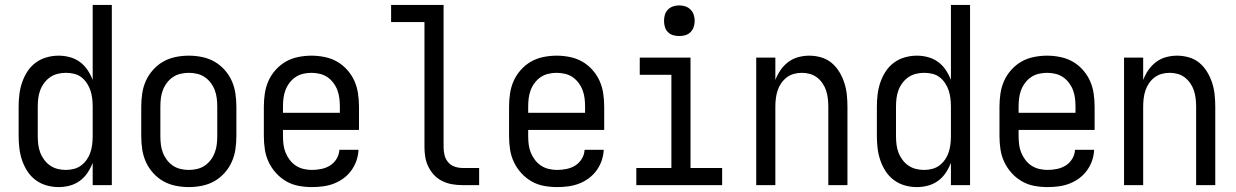

<svg xmlns="http://www.w3.org/2000/svg" viewBox="-20 -755 5040 783"><path d="M219 8Q194 8 169.5 1Q145 -6 125 -21Q105 -36 91.5 -57Q78 -78 70 -101.5Q62 -125 59 -150Q56 -175 56 -200V-320Q56 -345 59 -370Q62 -395 70 -418.5Q78 -442 91.5 -463Q105 -484 125 -499Q145 -514 169.5 -521Q194 -528 219 -528Q242 -528 264.5 -522Q287 -516 305.5 -502.5Q324 -489 337 -469.5Q350 -450 358 -429V-735H436V0H358V-91Q350 -70 337 -50.5Q324 -31 305.5 -17.5Q287 -4 264.5 2Q242 8 219 8ZM249 -62Q266 -62 282.5 -66.5Q299 -71 312 -81Q325 -91 334.5 -105Q344 -119 349 -134.5Q354 -150 356 -166.5Q358 -183 358 -200V-320Q358 -337 356 -353.5Q354 -370 349 -385.5Q344 -401 334.5 -415.5Q325 -430 312 -440Q299 -450 282.5 -454Q266 -458 249 -458Q232 -458 215.5 -454Q199 -450 185 -440.5Q171 -431 160.5 -417Q150 -403 144 -387Q138 -371 136 -354Q134 -337 134 -320V-200Q134 -183 136 -166Q138 -149 144 -133Q150 -117 160.5 -103Q171 -89 185 -79.5Q199 -70 215.5 -66Q232 -62 249 -62Z M750 8Q723 8 696 2.5Q669 -3 646 -16Q623 -29 604.5 -49.5Q586 -70 575 -94.5Q564 -119 560 -146Q556 -173 556 -200V-320Q556 -347 560 -374Q564 -401 575 -425.5Q586 -450 604.5 -470.5Q623 -491 646 -504Q669 -517 696 -522.5Q723 -528 750 -528Q777 -528 804 -522.5Q831 -517 854 -504Q877 -491 895.5 -470.5Q914 -450 925 -425.5Q936 -401 940 -374Q944 -347 944 -320V-200Q944 -173 940 -146Q936 -119 925 -94.5Q914 -70 895.5 -49.5Q877 -29 854 -16Q831 -3 804 2.5Q777 8 750 8ZM750 -62Q767 -62 784 -66Q801 -70 815 -79.5Q829 -89 839.5 -103Q850 -117 856 -133Q862 -149 864 -166Q866 -183 866 -200V-320Q866 -337 864 -354Q862 -371 856 -387Q850 -403 839.5 -417Q829 -431 815 -440.5Q801 -450 784 -454Q767 -458 750 -458Q733 -458 716 -454Q699 -450 685 -440.5Q671 -431 660.5 -417Q650 -403 644 -387Q638 -371 636 -354Q634 -337 634 -320V-200Q634 -183 636 -166Q638 -149 644 -133Q650 -117 660.5 -103Q671 -89 685 -79.5Q699 -70 716 -66Q733 -62 750 -62Z M1252 8Q1225 8 1198 3Q1171 -2 1147.5 -15.5Q1124 -29 1105.5 -49.5Q1087 -70 1075.5 -94.5Q1064 -119 1060 -146Q1056 -173 1056 -200V-320Q1056 -347 1060 -374Q1064 -401 1075 -425.5Q1086 -450 1104.5 -470.5Q1123 -491 1146 -504Q1169 -517 1196 -522.5Q1223 -528 1250 -528Q1277 -528 1304 -522.5Q1331 -517 1354 -504Q1377 -491 1395.5 -470.5Q1414 -450 1425 -425.5Q1436 -401 1440 -374Q1444 -347 1444 -320V-225H1134V-200Q1134 -183 1136 -166Q1138 -149 1144.5 -133Q1151 -117 1161.5 -103Q1172 -89 1186.5 -79.5Q1201 -70 1218 -66Q1235 -62 1252 -62Q1271 -62 1290.5 -66Q1310 -70 1326 -80Q1342 -90 1352.5 -107Q1363 -124 1364 -144H1442Q1441 -121 1433.5 -99.5Q1426 -78 1412.5 -59.5Q1399 -41 1380.5 -27.5Q1362 -14 1341 -6Q1320 2 1297 5Q1274 8 1252 8ZM1366 -295V-320Q1366 -337 1364 -354Q1362 -371 1356 -387Q1350 -403 1339.5 -417Q1329 -431 1315 -440.5Q1301 -450 1284 -454Q1267 -458 1250 -458Q1233 -458 1216 -454Q1199 -450 1185 -440.5Q1171 -431 1160.5 -417Q1150 -403 1144 -387Q1138 -371 1136 -354Q1134 -337 1134 -320V-295Z M1866 0Q1845 0 1824.5 -3.5Q1804 -7 1785 -16Q1766 -25 1751.5 -40Q1737 -55 1727.5 -74Q1718 -93 1714.5 -113.5Q1711 -134 1711 -155V-665H1575V-735H1789V-155Q1789 -138 1793 -122Q1797 -106 1807.5 -93.5Q1818 -81 1834 -75.5Q1850 -70 1866 -70H1934V0Z M2252 8Q2225 8 2198 3Q2171 -2 2147.5 -15.5Q2124 -29 2105.5 -49.5Q2087 -70 2075.5 -94.5Q2064 -119 2060 -146Q2056 -173 2056 -200V-320Q2056 -347 2060 -374Q2064 -401 2075 -425.5Q2086 -450 2104.5 -470.5Q2123 -491 2146 -504Q2169 -517 2196 -522.5Q2223 -528 2250 -528Q2277 -528 2304 -522.5Q2331 -517 2354 -504Q2377 -491 2395.5 -470.5Q2414 -450 2425 -425.5Q2436 -401 2440 -374Q2444 -347 2444 -320V-225H2134V-200Q2134 -183 2136 -166Q2138 -149 2144.5 -133Q2151 -117 2161.5 -103Q2172 -89 2186.5 -79.5Q2201 -70 2218 -66Q2235 -62 2252 -62Q2271 -62 2290.5 -66Q2310 -70 2326 -80Q2342 -90 2352.5 -107Q2363 -124 2364 -144H2442Q2441 -121 2433.5 -99.5Q2426 -78 2412.5 -59.5Q2399 -41 2380.5 -27.5Q2362 -14 2341 -6Q2320 2 2297 5Q2274 8 2252 8ZM2366 -295V-320Q2366 -337 2364 -354Q2362 -371 2356 -387Q2350 -403 2339.5 -417Q2329 -431 2315 -440.5Q2301 -450 2284 -454Q2267 -458 2250 -458Q2233 -458 2216 -454Q2199 -450 2185 -440.5Q2171 -431 2160.5 -417Q2150 -403 2144 -387Q2138 -371 2136 -354Q2134 -337 2134 -320V-295Z M2575 0V-70H2718V-450H2589V-520H2796V-70H2925V0ZM2750 -608Q2737 -608 2725 -611.5Q2713 -615 2704 -624Q2695 -633 2691.5 -645Q2688 -657 2688 -670Q2688 -683 2691.5 -695Q2695 -707 2704 -716Q2713 -725 2725 -729Q2737 -733 2750 -733Q2763 -733 2775 -729Q2787 -725 2796 -716Q2805 -707 2809 -695Q2813 -683 2813 -670Q2813 -657 2809 -645Q2805 -633 2796 -624Q2787 -615 2775 -611.5Q2763 -608 2750 -608Z M3064 0V-520H3142V-429Q3150 -450 3163 -469Q3176 -488 3194.5 -502Q3213 -516 3235.5 -522Q3258 -528 3280 -528Q3305 -528 3329 -521Q3353 -514 3371.5 -498.5Q3390 -483 3403 -461.5Q3416 -440 3423.5 -416.5Q3431 -393 3433.5 -368.5Q3436 -344 3436 -320V0H3358V-320Q3358 -337 3356 -353.5Q3354 -370 3349 -385.5Q3344 -401 3334.5 -415Q3325 -429 3312 -439Q3299 -449 3283 -453.5Q3267 -458 3250 -458Q3233 -458 3217 -453.5Q3201 -449 3188 -439Q3175 -429 3165.5 -415Q3156 -401 3151 -385.5Q3146 -370 3144 -353.5Q3142 -337 3142 -320V0Z M3719 8Q3694 8 3669.5 1Q3645 -6 3625 -21Q3605 -36 3591.5 -57Q3578 -78 3570 -101.5Q3562 -125 3559 -150Q3556 -175 3556 -200V-320Q3556 -345 3559 -370Q3562 -395 3570 -418.5Q3578 -442 3591.5 -463Q3605 -484 3625 -499Q3645 -514 3669.5 -521Q3694 -528 3719 -528Q3742 -528 3764.5 -522Q3787 -516 3805.5 -502.5Q3824 -489 3837 -469.5Q3850 -450 3858 -429V-735H3936V0H3858V-91Q3850 -70 3837 -50.5Q3824 -31 3805.5 -17.5Q3787 -4 3764.5 2Q3742 8 3719 8ZM3749 -62Q3766 -62 3782.5 -66.5Q3799 -71 3812 -81Q3825 -91 3834.5 -105Q3844 -119 3849 -134.5Q3854 -150 3856 -166.5Q3858 -183 3858 -200V-320Q3858 -337 3856 -353.5Q3854 -370 3849 -385.5Q3844 -401 3834.5 -415.5Q3825 -430 3812 -440Q3799 -450 3782.5 -454Q3766 -458 3749 -458Q3732 -458 3715.5 -454Q3699 -450 3685 -440.5Q3671 -431 3660.5 -417Q3650 -403 3644 -387Q3638 -371 3636 -354Q3634 -337 3634 -320V-200Q3634 -183 3636 -166Q3638 -149 3644 -133Q3650 -117 3660.5 -103Q3671 -89 3685 -79.5Q3699 -70 3715.5 -66Q3732 -62 3749 -62Z M4252 8Q4225 8 4198 3Q4171 -2 4147.5 -15.5Q4124 -29 4105.5 -49.5Q4087 -70 4075.5 -94.5Q4064 -119 4060 -146Q4056 -173 4056 -200V-320Q4056 -347 4060 -374Q4064 -401 4075 -425.5Q4086 -450 4104.5 -470.5Q4123 -491 4146 -504Q4169 -517 4196 -522.5Q4223 -528 4250 -528Q4277 -528 4304 -522.5Q4331 -517 4354 -504Q4377 -491 4395.5 -470.5Q4414 -450 4425 -425.5Q4436 -401 4440 -374Q4444 -347 4444 -320V-225H4134V-200Q4134 -183 4136 -166Q4138 -149 4144.5 -133Q4151 -117 4161.5 -103Q4172 -89 4186.5 -79.5Q4201 -70 4218 -66Q4235 -62 4252 -62Q4271 -62 4290.5 -66Q4310 -70 4326 -80Q4342 -90 4352.5 -107Q4363 -124 4364 -144H4442Q4441 -121 4433.5 -99.5Q4426 -78 4412.5 -59.5Q4399 -41 4380.5 -27.5Q4362 -14 4341 -6Q4320 2 4297 5Q4274 8 4252 8ZM4366 -295V-320Q4366 -337 4364 -354Q4362 -371 4356 -387Q4350 -403 4339.5 -417Q4329 -431 4315 -440.5Q4301 -450 4284 -454Q4267 -458 4250 -458Q4233 -458 4216 -454Q4199 -450 4185 -440.5Q4171 -431 4160.5 -417Q4150 -403 4144 -387Q4138 -371 4136 -354Q4134 -337 4134 -320V-295Z M4564 0V-520H4642V-429Q4650 -450 4663 -469Q4676 -488 4694.5 -502Q4713 -516 4735.5 -522Q4758 -528 4780 -528Q4805 -528 4829 -521Q4853 -514 4871.5 -498.5Q4890 -483 4903 -461.5Q4916 -440 4923.5 -416.5Q4931 -393 4933.5 -368.5Q4936 -344 4936 -320V0H4858V-320Q4858 -337 4856 -353.5Q4854 -370 4849 -385.5Q4844 -401 4834.5 -415Q4825 -429 4812 -439Q4799 -449 4783 -453.5Q4767 -458 4750 -458Q4733 -458 4717 -453.5Q4701 -449 4688 -439Q4675 -429 4665.5 -415Q4656 -401 4651 -385.5Q4646 -370 4644 -353.5Q4642 -337 4642 -320V0Z"/></svg>

Font: Iosevka Term SS14
Style: Regular
Weight: 400
Monospace: yes
Designer: Belleve Invis
Foundry: Belleve Invis
Version: Version 24.1.1; ttfautohint (v1.8.4)